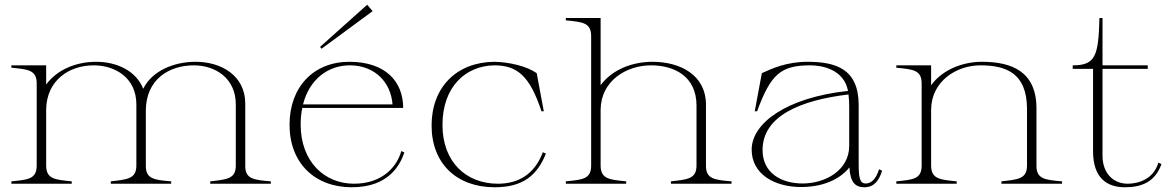

<svg xmlns="http://www.w3.org/2000/svg" viewBox="-20 -776 4955 811"><path d="M28 -10V0H283V-10C212 -17 175 -20 175 -77V-314C177 -436 271 -500 376 -500C467 -500 556 -447 556 -335V-77C556 -21 519 -18 448 -10V0H703V-10C631 -16 595 -20 596 -77V-308C596 -439 692 -500 799 -500C888 -500 976 -447 976 -335V-77C976 -21 940 -18 868 -10V0H1124V-10C1051 -16 1015 -20 1016 -77V-338C1016 -456 916 -515 806 -515C715 -515 622 -477 585 -401C555 -477 473 -515 386 -515C303 -515 222 -483 175 -419V-500H28V-490C100 -483 135 -480 135 -423V-77C135 -20 100 -17 28 -10Z M1466 15C1622 15 1670 -79 1688 -132L1675 -138C1658 -75 1598 0 1475 0C1351 0 1250 -93 1250 -250C1250 -275 1252 -298 1257 -320H1683C1683 -432 1608 -514 1458 -515C1305 -516 1203 -409 1203 -249C1203 -88 1309 15 1466 15ZM1554 -729 1531 -756 1332 -578 1338 -570ZM1260 -335C1287 -442 1367 -501 1460 -500C1563 -499 1631 -429 1638 -335Z M2070 15C2193 15 2250 -39 2286 -127L2273 -133C2238 -40 2170 0 2083 0C1949 0 1849 -92 1849 -248C1849 -409 1946 -498 2068 -500C2164 -500 2218 -456 2267 -306H2277L2247 -467C2206 -496 2132 -514 2067 -515C1907 -513 1803 -406 1803 -246C1803 -86 1908 15 2070 15Z M2370 -10V0H2625V-10C2554 -17 2517 -20 2517 -77V-314C2519 -435 2626 -500 2730 -500C2829 -500 2922 -453 2922 -330V-77C2922 -21 2886 -18 2814 -10V0H3070V-10C2998 -16 2961 -20 2962 -77V-333C2962 -461 2851 -515 2736 -515C2652 -515 2566 -483 2517 -416V-700H2370V-690C2442 -683 2477 -680 2477 -623V-77C2477 -20 2442 -17 2370 -10Z M3364 14C3449 14 3524 -14 3568 -69C3571 -7 3592 15 3631 15C3672 15 3693 -13 3706 -55L3693 -61C3681 -21 3661 -1 3637 -1C3611 -1 3607 -26 3607 -87V-332C3607 -487 3508 -515 3390 -515C3303 -515 3239 -486 3198 -467L3168 -306H3178C3236 -464 3279 -500 3403 -500C3454 -500 3545 -482 3562 -392C3301 -364 3155 -255 3155 -144C3155 -40 3252 14 3364 14ZM3370 -1C3278 -1 3201 -47 3201 -142C3201 -287 3363 -353 3564 -377C3566 -361 3567 -344 3567 -326V-160C3567 -57 3467 -1 3370 -1Z M4358 -77V-318C4358 -476 4251 -515 4127 -515C4048 -515 3962 -483 3913 -416V-500H3766V-490C3838 -483 3873 -480 3873 -423V-77C3873 -20 3838 -17 3766 -10V0H4021V-10C3950 -17 3913 -20 3913 -77V-314C3915 -435 4022 -500 4121 -500C4229 -500 4318 -468 4318 -315V-77C4318 -21 4282 -18 4210 -10V0H4466V-10C4394 -16 4357 -20 4358 -77Z M4511 -485H4597V-137C4597 -25 4655 15 4731 15C4802 15 4859 -7 4886 -83L4873 -89C4852 -19 4789 0 4743 0C4683 0 4637 -44 4637 -118V-485H4828V-500H4637V-700H4624C4620 -539 4607 -500 4511 -500Z"/></svg>

Font: Sprat Thin
Style: Regular
Weight: 100
Designer: Ethan Nakache
Foundry: Collletttivo
Version: Version 2.000;Glyphs 3.2 (3217)